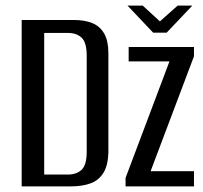

<svg xmlns="http://www.w3.org/2000/svg" viewBox="-20 -662 722 682"><path d="M57 0V-591H242Q282 -591 309 -579.5Q336 -568 350.5 -542Q365 -516 365 -473V-128Q365 -78 348.5 -50Q332 -22 302.5 -11Q273 0 232 0ZM137 -42H221Q252 -42 270 -59Q288 -76 288 -123V-464Q288 -511 270 -528Q252 -545 221 -545H137ZM426 0V-30L582 -444H437V-495H669V-462L515 -54H669V0ZM524 -546 433 -642H487L548 -586L611 -642H663L572 -546Z"/></svg>

Font: Alumni Sans Thin Medium
Style: Regular
Weight: 500
Version: Version 1.018